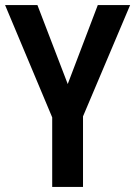

<svg xmlns="http://www.w3.org/2000/svg" viewBox="-20 -734 531 754"><path d="M246 -404 364 -714H491L306 -277V0H185V-273L0 -714H127Z"/></svg>

Font: Noto Sans Thai Looped Condensed SemiBold
Style: Regular
Weight: 600
Width: 3
Designer: Sasikarn Vongin, Ben Mitchell
Foundry: The Fontpad Ltd
Version: Version 1.001; ttfautohint (v1.8.4.7-5d5b)